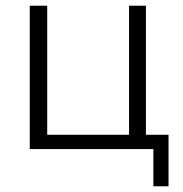

<svg xmlns="http://www.w3.org/2000/svg" viewBox="-20 -521 640 671"><path d="M516 130H569V-50H490V-501H431V-50H145V-501H84V0H516Z"/></svg>

Font: Poppy and Pepper Light
Style: Regular
Weight: 300
Designer: Thy Ha
Foundry: Thy Ha
Version: Version 0.001;Glyphs 3.2 (3227)